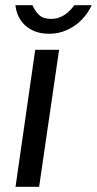

<svg xmlns="http://www.w3.org/2000/svg" viewBox="-20 -716 372 736"><path d="M115 -525H206.5L130 0H39.5ZM39 -696H104.5Q114.5 -673.5 130 -658.5Q145.5 -643.5 176.5 -643.5Q226.5 -643.5 265 -696H331.5Q318.5 -667 294.8 -642Q271 -617 238.5 -601.8Q206 -586.5 168 -586.5Q130.5 -586.5 102.5 -600.8Q74.5 -615 58.5 -639.8Q42.5 -664.5 39 -696Z"/></svg>

Font: 1883 Sans
Style: Italic
Weight: 400
Italic angle: -8°
Designer: 1883 Sans project is a fork of Public Sans.
Version: Version 1.009